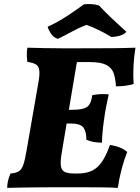

<svg xmlns="http://www.w3.org/2000/svg" viewBox="-20 -911 679 934"><path d="M15 3Q15 -15 19 -31.5Q23 -48 31 -67Q58 -69 72 -78Q86 -87 94 -111Q102 -135 110 -183L167 -511Q174 -550 171 -570Q168 -590 154 -598Q140 -606 113 -610Q111 -626 110.5 -642.5Q110 -659 113 -679Q147 -678 193.5 -677Q240 -676 285 -676Q330 -676 360 -676Q460 -676 523.5 -676.5Q587 -677 639 -679Q632 -639 629.5 -591.5Q627 -544 630 -502Q590 -491 544 -491Q542 -528 533 -554.5Q524 -581 497.5 -595Q471 -609 418 -609H354L315 -377H334Q383 -377 403 -390.5Q423 -404 429 -448Q448 -452 468 -453Q488 -454 509 -452Q503 -425 497 -395.5Q491 -366 486 -328Q477 -266 476 -217Q454 -217 435.5 -220.5Q417 -224 400 -231Q401 -266 387.5 -288Q374 -310 325 -310H304L281 -172Q273 -127 276 -104.5Q279 -82 295 -74.5Q311 -67 343 -67H359Q420 -67 454.5 -99Q489 -131 515 -206Q541 -202 560.5 -194.5Q580 -187 599 -172Q585 -138 572.5 -91.5Q560 -45 553 3Q523 1 480.5 0.5Q438 0 391.5 0Q345 0 302 0Q273 0 234.5 0Q196 0 155 0.5Q114 1 77 1.5Q40 2 15 3ZM261 -722Q240 -729 227.5 -748Q215 -767 212 -781Q257 -801 305.5 -832.5Q354 -864 388 -890Q405 -892 424.5 -891Q444 -890 462 -884Q489 -855 521 -824.5Q553 -794 595 -756Q584 -744 565 -738Q546 -732 522 -731Q494 -748 462 -764Q430 -780 400 -790Q366 -777 326.5 -755.5Q287 -734 261 -722Z"/></svg>

Font: Vollkorn ExtraBold
Style: Italic
Weight: 800
Italic angle: -11°
Designer: Friedrich Althausen
Foundry: Friedrich Althausen
Version: Version 5.000; ttfautohint (v1.8.3)